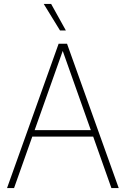

<svg xmlns="http://www.w3.org/2000/svg" viewBox="-20 -964 644 984"><path d="M16 0 280.5 -740H323.5L588.5 0H551L457.5 -264H145.5L52 0ZM157.5 -297H445.5L301.5 -703ZM287.5 -808 204 -944H242L317.5 -808Z"/></svg>

Font: Encode Sans SemiCondensed SemiCondensed Thin
Style: Regular
Weight: 100
Width: 4
Designer: Multiple Designers
Foundry: Impallari Type
Version: Version 3.000; ttfautohint (v1.8.3) -l 8 -r 50 -G 200 -x 14 